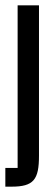

<svg xmlns="http://www.w3.org/2000/svg" viewBox="-30 -572 202 719"><path d="M36 -552V57H-10V127H13C96 127 116 101 116 11V-552Z"/></svg>

Font: Queering
Style: Regular
Weight: 400
Designer: Adam Naccarato
Foundry: adamnac
Version: Version 2.000;hotconv 1.0.109;makeotfexe 2.5.65596